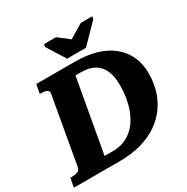

<svg xmlns="http://www.w3.org/2000/svg" viewBox="-226 -1082 1223 1255"><g transform="rotate(-30 386.0 -455.0)"><path d="M357.8 -752.6H500L634.6 -890.2L638.4 -910.4H552L396.2 -817.2H484.8L364.8 -910.4H274.8L271 -890.2ZM100.4 -710H392.2Q481 -710 551.1 -689.4Q621.2 -668.8 670.3 -629Q719.4 -589.2 745.6 -532.2Q771.8 -475.2 771.8 -402.4Q771.8 -336.4 753.9 -276Q736 -215.6 699.9 -165.3Q663.8 -115 609.5 -77.9Q555.2 -40.8 482.8 -20.4Q410.4 0 319.4 0H-25.6L-13 -68H-1.6Q24 -68 41.8 -75Q59.6 -82 63.6 -104L152.4 -606Q156.4 -626 140.6 -634Q124.8 -642 99.2 -642H87.8ZM387.8 -630.6H350.2L252 -79.4H314.4Q358.2 -79.4 394.2 -92.3Q430.2 -105.2 458.8 -129.2Q487.4 -153.2 508.3 -185.7Q529.2 -218.2 543.1 -257.3Q557 -296.4 563.8 -340Q570.6 -383.6 570.6 -428.8Q570.6 -496.6 550.8 -541.6Q531 -586.6 490.6 -608.6Q450.2 -630.6 387.8 -630.6Z"/></g></svg>

Font: Roboto Serif 20pt
Style: Italic
Weight: 400
Italic angle: -10°
Designer: Greg Gazdowicz
Foundry: Commercial Type
Version: Version 1.008